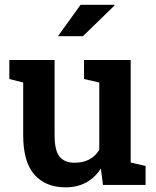

<svg xmlns="http://www.w3.org/2000/svg" viewBox="-20 -782 659 812"><path d="M257.8 10.3Q173.3 10.3 125.7 -43.2Q78.1 -96.7 78.1 -209.5V-433.1L19.5 -447.8V-528.3H210.9V-208.5Q210.9 -146 231.7 -119.9Q252.4 -93.8 295.4 -93.8Q366.7 -93.8 399.9 -148.4V-433.1L335.4 -447.8V-528.3H532.7V-94.7L595.7 -80.1V0H415.5L406.7 -69.3Q354.5 10.3 257.8 10.3ZM225.1 -628.9 320.8 -761.7H463.4L464.4 -758.8L330.6 -628.9Z"/></svg>

Font: Roboto Slab SemiBold
Style: Regular
Weight: 600
Designer: Google
Version: Version 2.001; ttfautohint (v1.8.3)